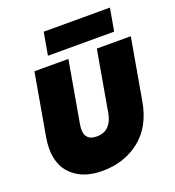

<svg xmlns="http://www.w3.org/2000/svg" viewBox="-161 -1042 1070 1174"><g transform="rotate(-20 374.0 -454.5)"><path d="M51 -309 121 -708H342L272 -309Q253 -203 344 -203Q392 -203 420 -231.5Q448 -260 457 -309L527 -708H748L678 -309Q651 -154 549.5 -73.5Q448 7 305 7Q167 7 95.5 -75Q24 -157 51 -309ZM231 -769 257 -916H688L662 -769Z"/></g></svg>

Font: Poppins Black
Style: Italic
Weight: 900
Italic angle: -10°
Designer: Ninad Kale (Devanagari), Jonny Pinhorn (Latin)
Foundry: Indian Type Foundry
Version: Version 3.200;PS 1.000;hotconv 16.6.54;makeotf.lib2.5.65590